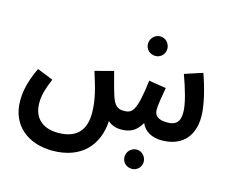

<svg xmlns="http://www.w3.org/2000/svg" viewBox="-111 -748 1371 1139"><g transform="rotate(15 574.5 -178.5)"><path d="M741 -469C773 -469 799 -495 799 -528C799 -561 773 -589 741 -589C706 -589 680 -561 680 -528C680 -495 706 -469 741 -469ZM295 232C473 232 567 125 575 -25C596 -5 624 5 656 5C707 5 748 -10 780 -68C801 -16 852 5 907 5C1016 5 1098 -57 1098 -192C1098 -261 1071 -367 1042 -446L932 -410C963 -325 988 -241 988 -188C988 -120 954 -106 909 -106C848 -106 831 -133 831 -163C831 -195 842 -257 850 -301L744 -318C720 -121 694 -107 646 -106C607 -105 584 -120 564 -188C557 -209 548 -244 528 -320L415 -290C445 -195 466 -126 466 -43C466 42 431 121 301 121C207 121 148 71 148 -22C148 -67 159 -108 187 -175L89 -214C41 -114 35 -47 35 -6C35 150 151 232 295 232ZM779 214C811 214 837 189 837 156C837 124 811 96 779 96C745 96 719 124 719 156C719 189 745 214 779 214Z"/></g></svg>

Font: Noto Sans Arabic UI Cn SmBd
Style: Regular
Weight: 600
Width: 3
Designer: Monotype Design Team, Nadine Chahine and Nizar Qandah
Foundry: Monotype Imaging Inc.
Version: Version 2.010